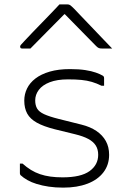

<svg xmlns="http://www.w3.org/2000/svg" viewBox="-20 -850 590 878"><path d="M266 -39Q350 -39 389.5 -67.5Q429 -96 429 -142Q429 -167 418 -184.5Q407 -202 384 -214.5Q361 -227 324 -236L230 -259Q179 -272 148.5 -289Q118 -306 104.5 -330.5Q91 -355 91 -390Q91 -419 103.5 -445Q116 -471 142 -491Q168 -511 207.5 -522.5Q247 -534 300 -534Q341 -534 370 -529.5Q399 -525 418.5 -518Q438 -511 448 -505Q452 -503 453.5 -501Q455 -499 455.5 -497Q456 -495 456 -492Q456 -483 456 -475.5Q456 -468 456 -458H444Q422 -469 400 -475.5Q378 -482 352 -484.5Q326 -487 291 -487Q241 -487 207.5 -474Q174 -461 157.5 -439Q141 -417 141 -391Q141 -369 149.5 -354Q158 -339 181.5 -328Q205 -317 249 -306L353 -280Q393 -270 421 -251Q449 -232 464 -205Q479 -178 479 -142Q479 -96 453 -62Q427 -28 380 -10Q333 8 269 8Q233 8 203 3.5Q173 -1 148.5 -8.5Q124 -16 105.5 -26.5Q87 -37 74 -49Q73 -51 72 -52.5Q71 -54 71 -57Q71 -68 71 -80Q71 -92 71 -102H83Q102 -85 121.5 -73Q141 -61 163 -53.5Q185 -46 210.5 -42.5Q236 -39 266 -39ZM252 -830Q261 -830 270 -830Q279 -830 288 -830Q296 -830 301.5 -826Q307 -822 321 -808Q329 -799 349 -778.5Q369 -758 394.5 -731Q420 -704 446 -677Q472 -650 493 -628Q481 -628 471 -628Q461 -628 449 -628Q438 -628 432.5 -630Q427 -632 420 -639Q404 -655 360 -700Q316 -745 256 -806L297 -785H254L295 -806Q234 -745 192.5 -702.5Q151 -660 119 -628H82Q78 -628 76 -629Q74 -630 73 -632.5Q72 -635 72 -637Q72 -641 76 -645.5Q80 -650 94 -665Q107 -679 128.5 -701.5Q150 -724 174.5 -749Q199 -774 220 -796Q241 -818 252 -830Z"/></svg>

Font: Recursive Sans Linear Light
Style: Regular
Weight: 300
Version: Version 1.085